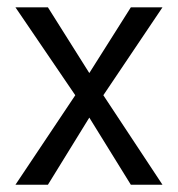

<svg xmlns="http://www.w3.org/2000/svg" viewBox="-20 -508 489 528"><path d="M426.8 0H339.8L225.6 -184.6L111.8 0H22.5L187 -246.1L22.5 -487.8H111.8L225.6 -307.1L339.8 -487.8H426.8L264.2 -246.1Z"/></svg>

Font: Acari Sans
Style: Regular
Weight: 400
Designer: Alfredo Marco Pradil and Stefan Peev
Foundry: Hanken Design Co.
Version: Version 1.045;February 4, 2021;FontCreator 13.0.0.2655 64-bi